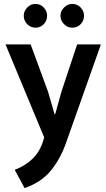

<svg xmlns="http://www.w3.org/2000/svg" viewBox="-20 -701 540 978"><path d="M8 -475H136L225 -233L258 -119H261L293 -234L373 -475H494L317 25Q288 108 239 168Q190 228 105 257L55 164Q108 144 145.5 108Q183 72 200 16L205 -1ZM101 -621Q101 -644 118.5 -662.5Q136 -681 161 -681Q186 -681 203 -662.5Q220 -644 220 -621Q220 -596 203 -578Q186 -560 161 -560Q136 -560 118.5 -578Q101 -596 101 -621ZM288 -621Q288 -644 306 -662.5Q324 -681 348 -681Q374 -681 391 -662.5Q408 -644 408 -621Q408 -596 391 -578Q374 -560 348 -560Q324 -560 306 -578Q288 -596 288 -621Z"/></svg>

Font: Ek Mukta SemiBold
Style: Regular
Weight: 600
Designer: Girish Dalvi and Yashodeep Gholap
Foundry: Ek Type
Version: Version 2.538;PS 1.002;hotconv 16.6.51;makeotf.lib2.5.65220;